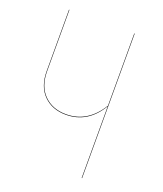

<svg xmlns="http://www.w3.org/2000/svg" viewBox="-128 -765 721 849"><g transform="rotate(20 232.5 -340.0)"><path d="M356.9 -680.2H358.9V0H356.9V-337.4Q297.9 -238.8 194.8 -238.8Q129.9 -238.8 89.8 -279.1Q49.8 -319.3 49.8 -392.1V-680.2H51.8V-392.1Q51.8 -320.3 91.3 -280.8Q130.9 -241.2 194.8 -241.2Q296.9 -241.2 356.9 -340.3Z"/></g></svg>

Font: Fira Sans Compressed Two
Style: Regular
Weight: 100
Width: 1
Designer: Carrois Corporate & Edenspiekermann AG
Foundry: Carrois Corporate GbR & Edenspiekermann AG
Version: Version 4.203;PS 004.203;hotconv 1.0.88;makeotf.lib2.5.64775